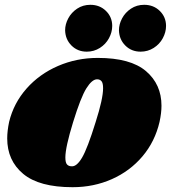

<svg xmlns="http://www.w3.org/2000/svg" viewBox="-20 -770 711 799"><path d="M652 -330Q652 -300 644 -263Q625 -181 573 -119.5Q521 -58 445.5 -24.5Q370 9 282 9Q143 9 76.5 -46.5Q10 -102 10 -194Q10 -225 18 -263Q37 -341 90.5 -401.5Q144 -462 221.5 -495.5Q299 -529 387 -529Q523 -529 587.5 -474Q652 -419 652 -330ZM284 -261Q252 -157 252 -115Q252 -93 259 -85.5Q266 -78 278 -78Q299 -76 321.5 -114Q344 -152 378 -262Q409 -359 409 -403Q409 -424 402.5 -432Q396 -440 384 -440Q363 -440 339.5 -402.5Q316 -365 284 -261ZM447 -662Q447 -636 433.5 -611Q420 -586 395.5 -570.5Q371 -555 341 -555Q303 -555 277.5 -580.5Q252 -606 251 -644Q251 -669 264 -693.5Q277 -718 301 -734Q325 -750 356 -750Q395 -750 421 -724.5Q447 -699 447 -662ZM671 -662Q671 -636 657.5 -611Q644 -586 619.5 -570.5Q595 -555 565 -555Q527 -555 501.5 -580.5Q476 -606 475 -644Q475 -669 488 -693.5Q501 -718 525 -734Q549 -750 580 -750Q619 -750 645 -724.5Q671 -699 671 -662Z"/></svg>

Font: Shrikhand
Style: Regular
Weight: 400
Italic angle: -14°
Designer: Jonny Pinhorn
Foundry: Jonny Pinhorn
Version: Version 1.001;PS 1.001;hotconv 1.0.88;makeotf.lib2.5.647800